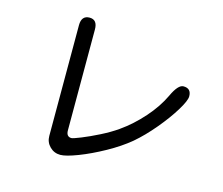

<svg xmlns="http://www.w3.org/2000/svg" viewBox="-106 -871 1212 1045"><g transform="rotate(15 500.0 -348.5)"><path d="M590 -187Q657 -234 714.5 -299Q772 -364 804 -432Q836 -501 866 -501Q910 -501 910 -456Q910 -432 875.5 -375.5Q841 -319 787.5 -255Q734 -191 680 -145Q626 -100 552 -59Q478 -18 411.5 7.5Q345 33 314 33Q279 33 254.5 8.5Q230 -16 230 -51V-675Q230 -730 276 -730Q320 -730 320 -675V-107Q320 -71 349 -71Q358 -71 401.5 -88.5Q445 -106 497.5 -132.5Q550 -159 590 -187Z"/></g></svg>

Font: 寒蝉全圆体
Style: Regular
Weight: 400
Designer: Warren2060
      Designed by Motoya company      

      [Varela Round]
      Joe Prince(Latin component); Avraham Cornf
Foundry: ChillType
Version: Version 3.200